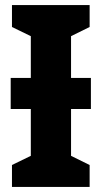

<svg xmlns="http://www.w3.org/2000/svg" viewBox="-20 -734 399 754"><path d="M332 -714V-628L259 -592V-428H337V-306H259V-122L332 -86V0H27V-86L101 -122V-306H22V-428H101V-592L27 -628V-714Z"/></svg>

Font: Noto Sans Condensed ExtraBold
Style: Regular
Weight: 800
Width: 3
Designer: Monotype Design Team
Foundry: Monotype Imaging Inc.
Version: Version 2.013; ttfautohint (v1.8.4.7-5d5b)